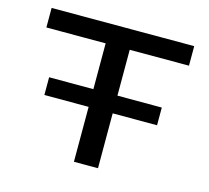

<svg xmlns="http://www.w3.org/2000/svg" viewBox="-95 -749 933 859"><g transform="rotate(15 372.0 -319.5)"><path d="M111.5 -254.5V-336.5L633.5 -336V-254ZM316.5 0V-603.5H428V0ZM42 -548.5V-639H702.5V-548.5Z"/></g></svg>

Font: Anek Latin Expanded Medium
Style: Regular
Weight: 500
Width: 7
Designer: Yesha Goshar
Foundry: Ek Type
Version: Version 1.003